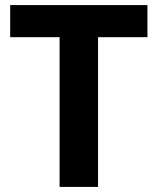

<svg xmlns="http://www.w3.org/2000/svg" viewBox="-20 -734 619 754"><path d="M365 0H214V-588H20V-714H559V-588H365Z"/></svg>

Font: Noto Sans Bengali UI
Style: Bold
Weight: 700
Designer: Jelle Bosma - Monotype Design Team
Foundry: Monotype Imaging Inc.
Version: Version 2.003; ttfautohint (v1.8.4.7-5d5b)